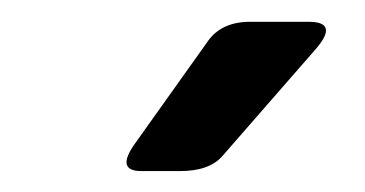

<svg xmlns="http://www.w3.org/2000/svg" viewBox="-20 -721 340 179"><path d="M111.8 -561.5Q87.4 -561.5 106 -587.4L173.8 -682.6Q186.5 -700.7 213.4 -700.7H267.6Q296.4 -700.7 274.4 -675.3L187.5 -575.7Q175.3 -561.5 147.9 -561.5Z"/></svg>

Font: Istok Web
Style: Regular
Weight: 400
Designer: Andrey V. Panov
Foundry: Andrey V. Panov
Version: Version 1.0.2g